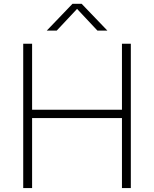

<svg xmlns="http://www.w3.org/2000/svg" viewBox="-20 -964 790 984"><path d="M99 0V-740H144.5V-401.5H605V-740H650.5V0H605V-359H144.5V0ZM219.5 -807 351.5 -944.5H398.5L530.5 -807H479.5L366.5 -927.5H383.5L270.5 -807Z"/></svg>

Font: Encode Sans SemiExpanded ExtraLight
Style: Regular
Weight: 250
Width: 6
Designer: Multiple Designers
Foundry: Impallari Type
Version: Version 3.002